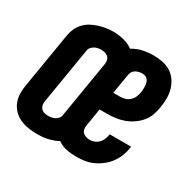

<svg xmlns="http://www.w3.org/2000/svg" viewBox="-124 -681 848 829"><g transform="rotate(30 300.0 -266.0)"><path d="M151 8Q130 8 108.5 4.5Q87 1 68 -7.5Q49 -16 34.5 -30.5Q20 -45 12 -64Q4 -83 3 -104.5Q2 -126 6 -148L52 -426Q55 -444 62.5 -460.5Q70 -477 83 -491Q96 -505 112.5 -514Q129 -523 146.5 -528.5Q164 -534 181.5 -537Q199 -540 217 -540Q244 -540 270 -533.5Q296 -527 317 -512Q341 -527 367.5 -532.5Q394 -538 420 -538Q443 -538 465.5 -533.5Q488 -529 506 -517.5Q524 -506 536.5 -488Q549 -470 555 -449Q561 -428 561 -405Q561 -382 557 -359Q554 -338 546.5 -317.5Q539 -297 524.5 -280Q510 -263 491 -250.5Q472 -238 451.5 -231Q431 -224 410.5 -221.5Q390 -219 369 -219H334L320 -133Q318 -123 319.5 -113Q321 -103 327.5 -96.5Q334 -90 343.5 -87Q353 -84 363 -84Q374 -84 385.5 -88.5Q397 -93 405.5 -102Q414 -111 418.5 -122Q423 -133 425 -145Q425 -145 425 -146Q425 -147 425 -148H532Q532 -146 532 -144Q532 -142 531 -140Q528 -119 520 -99Q512 -79 499 -61.5Q486 -44 468 -30Q450 -16 430 -7Q410 2 389 5Q368 8 348 8Q322 8 298 3Q274 -2 255 -16Q243 -9 230 -4.5Q217 0 204 3Q191 6 177.5 7Q164 8 151 8ZM349 -311H384Q396 -311 408.5 -315Q421 -319 430.5 -328Q440 -337 445 -349Q450 -361 452 -373Q453 -381 453.5 -389Q454 -397 453.5 -405Q453 -413 451 -420.5Q449 -428 444.5 -434Q440 -440 432.5 -443Q425 -446 417 -446Q409 -446 400.5 -444Q392 -442 384.5 -438Q377 -434 372 -426.5Q367 -419 366 -411ZM153 -84Q162 -84 171 -85.5Q180 -87 188 -91Q196 -95 202 -102.5Q208 -110 209 -119L255 -397Q257 -407 255.5 -417Q254 -427 248 -433.5Q242 -440 232.5 -443Q223 -446 213 -446Q204 -446 195.5 -444.5Q187 -443 179 -438.5Q171 -434 165 -427Q159 -420 158 -411L112 -133Q110 -123 111.5 -113.5Q113 -104 119 -97Q125 -90 134 -87Q143 -84 153 -84Z"/></g></svg>

Font: Iosevka Curly SmBdEx
Style: Italic
Weight: 600
Width: 7
Italic angle: -9°
Monospace: yes
Designer: Belleve Invis
Foundry: Belleve Invis
Version: Version 11.1.0; ttfautohint (v1.8.3)